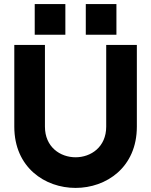

<svg xmlns="http://www.w3.org/2000/svg" viewBox="-20 -920 740 940"><path d="M650 -300V-700H500V-300C500 -200 425 -150 350 -150C275 -150 200 -200 200 -300V-700H50V-300C50 -100 200 0 350 0C500 0 650 -100 650 -300ZM150 -750H300V-900H150ZM400 -750H550V-900H400Z"/></svg>

Font: LS-VG5000 Bold
Style: Regular
Weight: 400
Designer: Justin Bihan, 2021
Foundry: Justin Bihan, 2021
Version: Version 1.000;Glyphs 3.1.2 (3151)